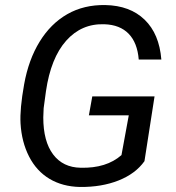

<svg xmlns="http://www.w3.org/2000/svg" viewBox="-20 -741 706 771"><path d="M560.1 -93.8Q524.4 -43.5 456.3 -16.4Q388.2 10.7 300.8 9.8Q231 8.3 178.7 -22.9Q126.5 -54.2 96.7 -112.5Q66.9 -170.9 62.5 -245.1Q59.1 -303.2 76.9 -402.3Q94.7 -501.5 139.2 -573.7Q183.6 -646 250.2 -684.1Q316.9 -722.2 402.8 -720.7Q502 -718.8 560.8 -661.9Q619.6 -605 627.9 -502H537.1Q531.7 -569.3 496.6 -605.5Q461.4 -641.6 399.4 -643.6Q307.6 -647 245.8 -577.6Q184.1 -508.3 164.6 -375L155.3 -306.6L153.8 -269.5Q153.8 -173.3 193.4 -120.8Q232.9 -68.4 304.2 -67.4Q407.2 -64.9 467.8 -118.2L497.1 -277.8H336.9L350.6 -354H600.6Z"/></svg>

Font: Roboto
Style: Italic
Weight: 400
Italic angle: -12°
Designer: Google
Version: Version 2.134; 2016; ttfautohint (v1.6)